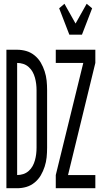

<svg xmlns="http://www.w3.org/2000/svg" viewBox="-20 -999 540 1019"><path d="M14 0V-735H71Q96 -735 120 -728Q144 -721 164 -704.5Q184 -688 196.5 -666.5Q209 -645 217 -620.5Q225 -596 227.5 -571Q230 -546 230 -521V-215Q230 -189 227.5 -164Q225 -139 217 -114.5Q209 -90 196.5 -68.5Q184 -47 164 -30.5Q144 -14 120 -7Q96 0 71 0ZM71 -70Q87 -70 103 -75Q119 -80 132 -91.5Q145 -103 153 -117.5Q161 -132 165.5 -148.5Q170 -165 172 -181.5Q174 -198 174 -215V-521Q174 -537 172 -553.5Q170 -570 165.5 -586.5Q161 -603 153 -617.5Q145 -632 132 -643.5Q119 -655 103 -660Q87 -665 71 -665ZM348 -815 294 -955 322 -979 381 -874 440 -979 469 -955 415 -815ZM276 0V-70L422 -665H276V-735H486V-665L341 -70H486V0Z"/></svg>

Font: Iosevka NFM
Style: Regular
Weight: 400
Monospace: yes
Designer: Belleve Invis
Foundry: Belleve Invis
Version: Version 29.0.4; ttfautohint (v1.8.4);Nerd Fonts 3.3.0